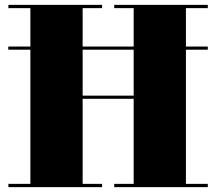

<svg xmlns="http://www.w3.org/2000/svg" viewBox="-20 -770 890 790"><path d="M14.5 -13.5V0H400V-13.5H320V-363.5H530V-13.5H450V0H835V-13.5H745V-565.5H835V-578.5H745V-736.5H835V-750H450V-736.5H530V-578.5H320V-736.5H400V-750H14.5V-736.5H105V-578.5H14V-565.5H105V-13.5ZM320 -376.5V-565.5H530V-376.5Z"/></svg>

Font: Bodoni* 16pt Fatface
Style: Regular
Weight: 900
Version: Version 2.3